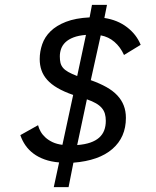

<svg xmlns="http://www.w3.org/2000/svg" viewBox="-20 -709 645 793"><path d="M411.1 -634.8Q465.8 -626.5 504.9 -596.4Q543.9 -566.4 561 -523.9L492.2 -481.9Q477.1 -515.1 452.6 -536.1Q428.2 -557.1 396 -563L355 -377.9Q392.1 -364.7 419.4 -349.4Q446.8 -334 464.6 -314.9Q482.4 -295.9 491.2 -272.9Q500 -250 500 -222.2Q500 -142.1 444.3 -93.8Q388.7 -45.4 283.2 -37.1L263.2 64H202.1L224.1 -38.1Q190.4 -41 164.1 -50.5Q137.7 -60.1 118.2 -74.7Q98.6 -89.4 85.2 -108.6Q71.8 -127.9 64 -150.9L137.2 -191.9Q140.6 -178.2 148.2 -165Q155.8 -151.9 168 -140.9Q180.2 -129.9 197.3 -121.8Q214.4 -113.8 237.8 -110.8L282.2 -316.9Q244.1 -330.1 217.8 -345.5Q191.4 -360.8 175 -379.2Q158.7 -397.5 151.4 -418.7Q144 -439.9 144 -464.8Q144 -496.1 154.3 -526.1Q164.6 -556.2 188.7 -579.8Q212.9 -603.5 252.4 -618.9Q292 -634.3 350.1 -637.2L359.9 -689H421.9ZM417 -210Q417 -226.1 413.3 -239Q409.7 -252 400.6 -262.7Q391.6 -273.4 376.5 -282.2Q361.3 -291 338.9 -298.8L298.8 -109.9Q330.6 -112.3 353 -120.1Q375.5 -127.9 389.6 -140.6Q403.8 -153.3 410.4 -170.7Q417 -188 417 -210ZM227.1 -476.1Q227.1 -460.9 229.7 -449.7Q232.4 -438.5 240 -429.2Q247.6 -419.9 261.7 -411.9Q275.9 -403.8 298.8 -395L335 -564.9Q304.2 -562.5 283.4 -554.4Q262.7 -546.4 250.2 -534.4Q237.8 -522.5 232.4 -507.3Q227.1 -492.2 227.1 -476.1Z"/></svg>

Font: Clear Sans
Style: Italic
Weight: 400
Italic angle: -12°
Foundry: Intel Corporation
Version: Version 1.00